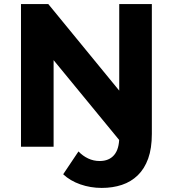

<svg xmlns="http://www.w3.org/2000/svg" viewBox="-20 -720 848 942"><path d="M83 0V-700H217L630 -196L592 0L178 -504H243V0ZM479 202Q424 202 374 184.5Q324 167 290 135L365 23Q386 45 412.5 57.5Q439 70 469 70Q515 70 540 40.5Q565 11 565 -47V-700H725V-63Q725 8 707 58Q689 108 656 140Q623 172 578 187Q533 202 479 202Z"/></svg>

Font: Montserrat Thin
Style: Bold
Weight: 700
Version: Version 9.000